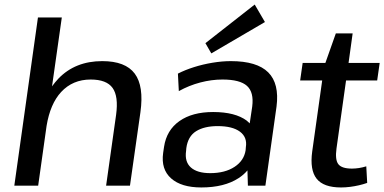

<svg xmlns="http://www.w3.org/2000/svg" viewBox="-20 -817 1691 845"><path d="M491 -312Q502 -393 475.5 -430Q449 -467 379 -467Q300 -467 249 -412Q201 -360 185 -263L148 0H43L147 -740H252L209 -437Q222 -455 237 -471Q311 -548 430 -548Q532 -548 573 -493Q614 -438 598 -323L552 0H447Z M866 8Q778 8 733 -32Q688 -72 698 -144L702 -171Q713 -244 769.5 -284Q826 -324 918 -324Q1015 -324 1066 -286Q1073 -280 1079 -274L1090 -348Q1098 -411 1067 -439Q1036 -467 959 -467Q911 -467 861.5 -454Q812 -441 767 -416L763 -493Q794 -509 833.5 -521.5Q873 -534 915.5 -541Q958 -548 996 -548Q1111 -548 1160.5 -498.5Q1210 -449 1197 -348L1148 0H1071L1069 -67Q1053 -48 1030 -33Q967 8 866 8ZM905 -55Q970 -55 1012 -82.5Q1054 -110 1061 -156L1062 -169Q1069 -213 1036 -237.5Q1003 -262 938 -262Q879 -262 843 -239.5Q807 -217 800 -165L799 -153Q792 -105 820 -80Q848 -55 905 -55ZM1146 -720 910 -582 884 -627 1101 -797Z M1481 8Q1404 8 1373.5 -30.5Q1343 -69 1354 -150L1398 -463H1301L1312 -540H1412L1458 -670H1532L1514 -540H1651L1640 -463H1503L1461 -164Q1454 -114 1469 -94.5Q1484 -75 1529 -75Q1544 -75 1560 -77.5Q1576 -80 1592 -85L1596 -12Q1579 -6 1559.5 -1.5Q1540 3 1520 5.5Q1500 8 1481 8Z"/></svg>

Font: Pathway Extreme 8pt Thin 12pt Medium
Style: Italic
Weight: 500
Italic angle: -8°
Version: Version 1.001;gftools[0.9.26]